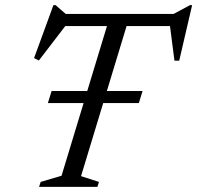

<svg xmlns="http://www.w3.org/2000/svg" viewBox="-20 -724 764 744"><path d="M165.5 -324.5 180 -371.5H532.5L518 -324.5ZM677 -623H185.5L241 -633.5L130.5 -489.5L112 -499L187 -704H195.5L244 -662L211 -670H680.5L638 -662L716 -704H724.5L674.5 -489H656L637.5 -632.5ZM399.5 -639.5H475.5L294 -41.5L363.5 -19L357.5 0H131.5L137.5 -19L218.5 -43Z"/></svg>

Font: Newsreader 18pt
Style: Italic
Weight: 400
Italic angle: -17°
Version: Version 1.003